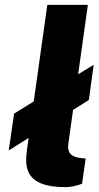

<svg xmlns="http://www.w3.org/2000/svg" viewBox="-20 -762 406 791"><path d="M281 -309 346 -350 366 -495 302 -456 342 -742H175L119 -344L38 -294L16 -142L98 -194L92 -151C81 -76 79 9 250 9C273 9 297 3 318 -5L333 -109L311 -111C264 -117 257 -142 262 -173Z"/></svg>

Font: United Sans ExtraBold
Style: Italic
Weight: 800
Italic angle: -8°
Designer: Pablo Impallari, Rodrigo Fuenzalida (Modified by Dan O. Williams)
Version: Version 1.000;PS 001.000;hotconv 1.0.88;makeotf.lib2.5.64775